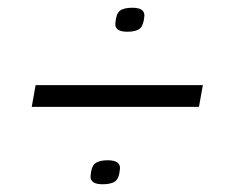

<svg xmlns="http://www.w3.org/2000/svg" viewBox="-20 -543 599 496"><path d="M278 -483Q280 -508 290 -515.5Q300 -523 322 -523Q354 -523 353 -502Q351 -477 341 -469Q331 -461 309 -461Q276 -461 278 -483ZM62 -267 72 -323H504L494 -267ZM214 -89Q216 -114 226.5 -121.5Q237 -129 258 -129Q291 -129 290 -108Q288 -82 277.5 -74.5Q267 -67 245 -67Q212 -67 214 -89Z"/></svg>

Font: Georama ExtraExtended Light
Style: Italic
Weight: 300
Width: 8
Italic angle: -9°
Designer: Jean-Baptiste Levee
Foundry: Production Type
Version: Version 1.000